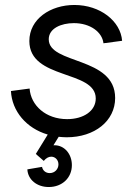

<svg xmlns="http://www.w3.org/2000/svg" viewBox="-20 -536 552 772"><path d="M248 16C361 16 443 -50 443 -142C443 -310 176 -276 176 -378C176 -422 226 -443 277 -443C343 -443 391 -407 396 -362L471 -372C465 -451 383 -516 279 -516C183 -516 98 -460 98 -371C98 -214 365 -256 365 -140C365 -90 316 -57 250 -57C164 -57 104 -112 99 -180L24 -170C28 -89 86 -20 172 5L124 83L156 111C165 100 175 94 186 94C202 94 215 107 215 125C215 144 200 160 180 160C164 160 152 150 149 135L90 145C92 186 128 216 176 216C230 216 269 179 269 128C269 83 239 48 199 48H195L216 14C227 15 237 16 248 16Z"/></svg>

Font: Uncut Sans
Style: Italic
Weight: 400
Italic angle: -11°
Designer: Kasper Nordkvist
Foundry: UNCUT.wtf
Version: Version 1.304;Glyphs 3.2 (3246)